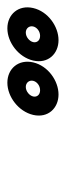

<svg xmlns="http://www.w3.org/2000/svg" viewBox="151 -916 179 521"><g transform="rotate(-90 240.5 -655.5)"><path d="M256.1 -636.2C243.3 -636.2 237 -645.3 239.2 -655C241.6 -665.3 253.2 -675 265.1 -675C277 -675 284.1 -665.3 281.7 -655C279.5 -645.3 269 -636.2 256.1 -636.2ZM244.6 -586.2C281.7 -586.2 322.4 -614.7 331.7 -655C340.9 -694.7 314.7 -725 276.6 -725C238.5 -725 198.4 -694.7 189.2 -655C179.9 -614.7 207.5 -586.2 244.6 -586.2ZM403.6 -636.2C390.8 -636.2 384.5 -645.3 386.7 -655C389.1 -665.3 400.7 -675 412.6 -675C424.5 -675 431.6 -665.3 429.2 -655C427 -645.3 416.5 -636.2 403.6 -636.2ZM392.1 -586.2C429.2 -586.2 469.9 -614.7 479.2 -655C488.4 -694.7 462.2 -725 424.1 -725C386 -725 345.9 -694.7 336.7 -655C327.4 -614.7 355 -586.2 392.1 -586.2Z"/></g></svg>

Font: Hi.
Style: Regular
Weight: 400
Designer: Mew Too, Robert Jablonski
Foundry: Cannot Into Space Fonts
Version: Version 1.996